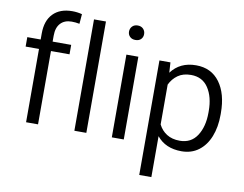

<svg xmlns="http://www.w3.org/2000/svg" viewBox="-94 -867 1528 1202"><g transform="rotate(10 669.5 -266.5)"><path d="M22 -466V-526H107V-564Q107 -646 150.5 -690.5Q194 -735 272 -735Q304 -735 334 -727L329 -665Q304 -670 279 -670Q234 -670 208.5 -642.5Q183 -615 183 -564V-526H301V-466H183V0H107V-466Z M414 -708H490V0H414Z M691 -718Q713 -718 726 -704.5Q739 -691 739 -671Q739 -652 726.5 -639Q714 -626 691 -626Q669 -626 656 -639Q643 -652 643 -671Q643 -691 656 -704.5Q669 -718 691 -718ZM652 -526H728V0H652Z M862 -526H932L936 -461Q992 -536 1094 -536Q1191 -536 1244.5 -463.5Q1298 -391 1298 -268V-257Q1298 -179 1274 -118.5Q1250 -58 1204.5 -24Q1159 10 1096 10Q994 10 939 -58V202H862ZM1073 -471Q1023 -471 990 -447.5Q957 -424 939 -386V-133Q957 -96 991 -74.5Q1025 -53 1074 -53Q1146 -53 1183.5 -110.5Q1221 -168 1221 -257V-268Q1221 -357 1183.5 -414Q1146 -471 1073 -471Z"/></g></svg>

Font: Freesentation 4 Regular
Style: Regular
Weight: 400
Designer: glyphs from Roboto by Christian Robertson / Hangul glyphs from Noto Sans CJK(Source Han Sans) by Jang Soo-young and Kang
Foundry: PT&
Version: Version 2.001